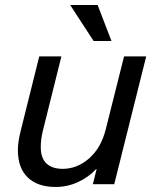

<svg xmlns="http://www.w3.org/2000/svg" viewBox="-20 -732 616 763"><path d="M51 -136Q51 -167 62 -211L136 -508H224L150 -211Q142 -178 142 -147Q142 -104 164.5 -82.5Q187 -61 229 -61Q286 -61 333.5 -102Q381 -143 400 -217L473 -508H561L434 0H349L364 -60H362Q331 -27 289 -8Q247 11 201 11Q130 11 90.5 -26.5Q51 -64 51 -136ZM423 -569H352L259 -712H368Z"/></svg>

Font: CST
Style: Italic
Weight: 400
Italic angle: -14°
Version: Version 1.00